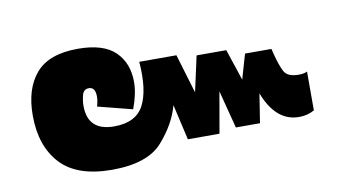

<svg xmlns="http://www.w3.org/2000/svg" viewBox="-49 -549 1029 580"><g transform="rotate(-10 465.5 -259.0)"><path d="M495 -121H592L614 -247L644 -131H718L732 -220Q767 -129 838 -129Q864 -129 885 -141V-260Q875 -255 859 -255Q824 -255 814 -275Q804 -295 796 -326L791 -346H710L688 -270L656 -366H565L541 -257L505 -377H391Q398 -290 374 -244Q350 -198 283 -198Q202 -198 202 -275Q202 -291 206.5 -308Q211 -325 227 -325Q247 -325 247 -296Q247 -283 242 -266L348 -239Q365 -284 365 -320Q365 -378 329 -413Q293 -448 215 -448Q126 -448 86 -401.5Q46 -355 46 -273Q46 -179 96.5 -124.5Q147 -70 254 -70Q363 -70 409 -122Q455 -174 470 -230Z"/></g></svg>

Font: Noto Sans Thai UI Black
Style: Regular
Weight: 900
Designer: Monotype Design Team
Foundry: Monotype Imaging Inc.
Version: Version 1.901